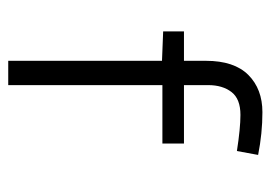

<svg xmlns="http://www.w3.org/2000/svg" viewBox="-118 -556 673 478"><g transform="rotate(90 219.0 -316.5)"><path d="M57.6 -437.5H130.9V-492.2Q130.9 -562.5 166 -597.7Q201.2 -632.8 258.8 -632.8Q311.5 -632.8 365.2 -622.1L355.5 -569.3Q298.8 -578.1 265.6 -578.1Q225.6 -578.1 208.5 -555.7Q191.4 -533.2 191.4 -498V-437.5H336.9V-383.8H191.4V0H130.9V-382.8L57.6 -385.7Z"/></g></svg>

Font: Sudo Light
Style: Regular
Weight: 300
Monospace: yes
Designer: Jens Kutilek
Foundry: Jens Kutilek
Version: Version 0.040